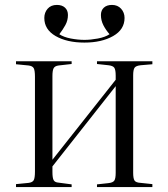

<svg xmlns="http://www.w3.org/2000/svg" viewBox="-20 -760 682 780"><path d="M45 0V-12L96 -17Q112 -19 117 -28Q122 -37 122 -63V-448Q122 -474 117 -483Q112 -492 96 -494L45 -499V-511H271V-500L218 -494Q203 -492 198 -483Q193 -474 193 -451V-111L450 -436V-453Q450 -476 444.5 -484.5Q439 -493 420 -495L374 -500V-511H599V-499L552 -495Q532 -493 526.5 -484.5Q521 -476 521 -454V-58Q521 -35 526.5 -26.5Q532 -18 552 -17L599 -12V0H374V-11L420 -16Q439 -18 444.5 -26.5Q450 -35 450 -58V-410L193 -84V-61Q193 -37 198 -28Q203 -19 218 -18L271 -11V0ZM323 -587Q252 -587 206 -613.5Q160 -640 160 -687Q160 -709 173.5 -724.5Q187 -740 211 -740Q232 -740 244 -729Q256 -718 256 -699Q256 -677 245.5 -658Q235 -639 221 -621Q239 -609 268 -603.5Q297 -598 323 -598Q348 -598 377.5 -603.5Q407 -609 425 -621Q410 -638 400 -657.5Q390 -677 390 -699Q390 -718 402 -729Q414 -740 435 -740Q458 -740 472 -724.5Q486 -709 486 -687Q486 -640 439.5 -613.5Q393 -587 323 -587Z"/></svg>

Font: Literata 72pt Light
Style: Regular
Weight: 300
Designer: Latin by Veronika Burian and Jose Scaglione. Greek by Irene Vlachou. Cyrillic by Vera Evstafieva.
Foundry: TypeTogether
Version: Version 3.002